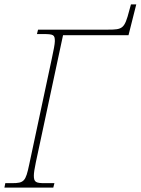

<svg xmlns="http://www.w3.org/2000/svg" viewBox="-36 -848 636 868"><path d="M-16 0H205L210 -20H166C127 -20 117 -24 117 -54C117 -65 120 -86 126 -114L249 -689H545L580 -828H556L548 -799C527 -718 518 -714 452 -714H136L131 -694H158C206 -694 212 -691 212 -662C212 -649 206 -619 198 -582L96 -104C80 -28 73 -20 18 -20H-12Z"/></svg>

Font: Noto Serif SemiCondensed Thin
Style: Italic
Weight: 100
Width: 4
Italic angle: -12°
Designer: Monotype Design Team
Foundry: Monotype Imaging Inc.
Version: Version 2.013